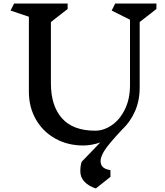

<svg xmlns="http://www.w3.org/2000/svg" viewBox="-20 -806 938 1090"><path d="M773 -681V-310Q773 -234 746 -173.5Q719 -113 673 -70Q596 12 573.5 48Q551 84 551 107Q551 130 564 142.5Q577 155 607 160V198L524 264Q482 250 459 225Q436 200 436 167Q436 133 444 112L549 3Q498 20 453 20Q364 20 293.5 -19.5Q223 -59 183.5 -128.5Q144 -198 144 -285V-711L40 -746L60 -786H364V-755L269 -681V-333Q269 -206 331.5 -135Q394 -64 521 -64Q568 -64 613.5 -94.5Q659 -125 688.5 -184Q718 -243 718 -323V-694L614 -746L634 -786H868V-755Z"/></svg>

Font: Inknut Antiqua
Style: Regular
Weight: 400
Designer: Claus Eggers Sørensen
Foundry: Claus Eggers Sørensen
Version: Version 1.003; ttfautohint (v1.8.2) -l 8 -r 50 -G 200 -x 14 